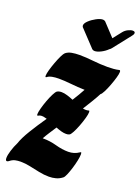

<svg xmlns="http://www.w3.org/2000/svg" viewBox="-177 -1019 811 1113"><g transform="rotate(20 229.0 -462.5)"><path d="M148 -460Q159 -467 176 -467Q192 -467 211.5 -461Q231 -455 250 -447Q263 -467 274.5 -487Q286 -507 296 -525Q253 -526 211 -530.5Q169 -535 134 -535Q112 -535 93.5 -531.5Q75 -528 64 -519Q62 -517 59 -517Q56 -517 56 -525Q56 -537 62.5 -560.5Q69 -584 79 -611Q89 -638 99 -658.5Q109 -679 116 -685Q131 -697 152.5 -701Q174 -705 200 -705Q239 -705 284.5 -700Q330 -695 375 -695Q394 -695 412 -696.5Q430 -698 447 -702Q453 -702 453 -692Q453 -679 446 -655Q439 -631 429 -604.5Q419 -578 408.5 -557.5Q398 -537 391 -533Q377 -506 359.5 -477.5Q342 -449 324 -420Q334 -418 343 -418Q347 -418 351 -418.5Q355 -419 358 -420Q359 -420 359.5 -420.5Q360 -421 361 -421Q365 -421 365 -412Q365 -399 358 -374Q351 -349 340.5 -321.5Q330 -294 319.5 -274.5Q309 -255 302 -252Q294 -248 282 -248Q268 -248 251.5 -252.5Q235 -257 218 -264Q203 -241 189 -219.5Q175 -198 164 -178H167Q209 -178 250.5 -166.5Q292 -155 329 -155Q347 -155 363.5 -160Q380 -165 396 -176Q400 -178 400 -178Q404 -178 404 -166Q404 -152 399 -127.5Q394 -103 386 -77Q378 -51 369.5 -31Q361 -11 354 -6Q336 8 315.5 13.5Q295 19 273 19Q243 19 211.5 12.5Q180 6 149.5 -0.5Q119 -7 91 -7Q73 -7 57.5 -3.5Q42 0 28 11Q20 18 14 18Q5 18 5 1Q5 -17 14 -46Q23 -75 36 -101Q48 -137 78.5 -187Q109 -237 147 -292Q127 -298 114 -298Q103 -298 94 -292Q93 -291 91 -291Q87 -291 87 -299Q87 -311 93.5 -335.5Q100 -360 110 -387Q120 -414 130.5 -434.5Q141 -455 148 -460ZM272 -939 345 -861 386 -913Q397 -927 413.5 -935Q430 -943 441 -943Q456 -943 456 -933Q456 -924 448 -915L363 -807Q358 -800 350 -795Q334 -779 311.5 -767.5Q289 -756 273 -756Q265 -756 258 -761L162 -863Q159 -868 159 -873Q159 -886 176.5 -902.5Q194 -919 217.5 -931.5Q241 -944 257 -944Q265 -944 272 -939Z"/></g></svg>

Font: Ga Maamli
Style: Regular
Weight: 400
Designer: Afotey Clement Nii Odai, Ama Asantewa Diaka, David Abbey-Thompson
Foundry: Sorkin Type Co.
Version: Version 1.000; ttfautohint (v1.8.4.7-5d5b)